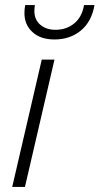

<svg xmlns="http://www.w3.org/2000/svg" viewBox="-20 -734 391 754"><path d="M194 -500 78 0H28L144 -500ZM351 -714Q340 -649 297.5 -614Q255 -579 194 -579Q139 -579 107.5 -608Q76 -637 76 -682Q76 -700 79 -714H117Q115 -701 115 -691Q115 -657 138 -637Q161 -617 198 -617Q241 -617 271.5 -642Q302 -667 310 -714Z"/></svg>

Font: Work Sans Light
Style: Italic
Weight: 300
Italic angle: -13°
Designer: Wei Huang
Foundry: Wei Huang
Version: Version 2.010; ttfautohint (v1.8.3)